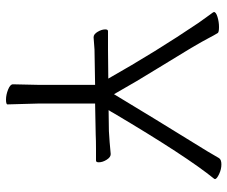

<svg xmlns="http://www.w3.org/2000/svg" viewBox="-79 -670 758 640"><g transform="rotate(90 300.0 -350.0)"><path d="M325 -104 328 4Q328 9 312 9Q296 9 278.5 2Q261 -5 261 -14L263 -105V-288Q145 -286 145 -286Q130 -285 105 -283H104Q94 -283 86 -296.5Q78 -310 78 -322Q78 -331 84 -331H145L242 -332Q152 -491 56 -633Q35 -663 28 -672Q21 -681 20 -684Q20 -691 36.5 -696Q53 -701 70 -701Q87 -701 90 -697Q98 -684 107 -666.5Q116 -649 140 -608L207 -498Q250 -429 294 -351Q387 -505 440.5 -591Q494 -677 507 -701Q512 -709 528 -709Q544 -709 560 -701.5Q576 -694 577 -688Q577 -687 576 -685Q501 -593 356 -348Q353 -342 347 -333L417 -334Q453 -336 493 -340H494Q504 -340 512.5 -326.5Q521 -313 521 -300Q521 -291 515 -291H476Q448 -291 428 -290L325 -288Z"/></g></svg>

Font: Moon Stars Kai T Light
Style: Regular
Weight: 300
Designer: GuiWonder
Version: Version 1.101